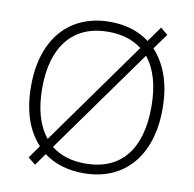

<svg xmlns="http://www.w3.org/2000/svg" viewBox="-82 -824 929 918"><g transform="rotate(10 382.0 -365.0)"><path d="M701.2 -357.9C701.2 -476.1 669.9 -568.8 607.9 -636.2L662.1 -710.9L627 -740.2L574.2 -666C522 -705.6 458.5 -725.1 382.8 -725.1C185.1 -725.1 63 -585.9 63 -358.9C63 -238.8 93.8 -146 154.8 -81.1L110.8 -19L147 9.8L189 -48.8C240.7 -9.8 305.2 9.8 381.8 9.8C581.1 9.8 701.2 -131.3 701.2 -357.9ZM117.2 -357.9C117.2 -561.5 212.9 -676.8 382.8 -676.8C448.2 -676.8 502.4 -660.2 545.9 -627L185.1 -122.1C139.6 -177.7 117.2 -256.3 117.2 -357.9ZM647 -357.9C647 -151.4 553.7 -37.1 381.8 -37.1C314.9 -37.1 260.3 -54.2 216.8 -88.9L579.1 -595.2C624.5 -539.6 647 -460.4 647 -357.9Z"/></g></svg>

Font: Open Sans 300
Style: Regular
Weight: 300
Foundry: Ascender Corporation
Version: Version 1.100;PS 001.100;hotconv 1.0.88;makeotf.lib2.5.64775